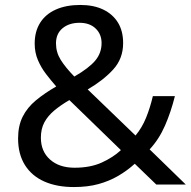

<svg xmlns="http://www.w3.org/2000/svg" viewBox="-20 -745 772 775"><path d="M304 -725Q358 -725 396.5 -706.5Q435 -688 456 -654Q477 -620 477 -571Q477 -508 436.5 -464Q396 -420 334 -384L527 -198Q553 -229 569.5 -269.5Q586 -310 597 -357H686Q670 -293 646 -238Q622 -183 584 -142L730 0H611L524 -84Q493 -56 457 -35Q421 -14 377.5 -2Q334 10 278 10Q209 10 158.5 -12.5Q108 -35 80.5 -79Q53 -123 53 -186Q53 -237 71.5 -274Q90 -311 125 -340Q160 -369 207 -396Q186 -420 166 -446Q146 -472 133 -502.5Q120 -533 120 -569Q120 -618 142 -653Q164 -688 205.5 -706.5Q247 -725 304 -725ZM260 -341Q224 -320 198.5 -298.5Q173 -277 159 -251Q145 -225 145 -189Q145 -134 182 -101Q219 -68 281 -68Q345 -68 391 -89Q437 -110 468 -139ZM301 -653Q259 -653 232.5 -631Q206 -609 206 -570Q206 -534 225 -503.5Q244 -473 280 -436Q339 -470 364.5 -500.5Q390 -531 390 -571Q390 -607 366 -630Q342 -653 301 -653Z"/></svg>

Font: hexlsinhala05
Style: Book
Weight: 400
Designer: Jelle Bosma - Monotype Design Team
Foundry: Monotype Imaging Inc.
Version: Version 2.003